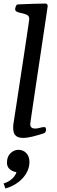

<svg xmlns="http://www.w3.org/2000/svg" viewBox="-20 -776 325 1089"><path d="M55.7 -69.3Q57.1 -79.6 62.7 -116.2Q68.4 -152.8 76.7 -206.5Q85 -260.3 94.2 -321.8Q103.5 -383.3 112.8 -443.6Q122.1 -503.9 129.4 -554Q136.7 -604 141.4 -635Q146 -666 146 -668Q146 -684.6 133.8 -691.2Q121.6 -697.8 106 -700.7Q90.3 -703.6 78.1 -708.3Q65.9 -712.9 65.9 -725.1Q65.9 -729.5 69.8 -740Q73.7 -750.5 81.5 -751Q130.9 -753.4 174.1 -754.6Q217.3 -755.9 238.3 -755.9Q242.2 -755.9 246.3 -752.9Q250.5 -750 250.5 -741.2Q250.5 -740.7 246.3 -712.4Q242.2 -684.1 235.1 -636.7Q228 -589.4 219.2 -530.3Q210.4 -471.2 200.9 -408.2Q191.4 -345.2 182.6 -285.9Q173.8 -226.6 166.7 -178.7Q159.7 -130.9 155.5 -102.1Q151.4 -73.2 151.4 -71.8Q151.4 -61 157.5 -54Q163.6 -46.9 180.2 -46.9Q190.4 -46.9 206.1 -51Q221.7 -55.2 229 -55.2Q233.4 -55.2 237.3 -53.2Q241.2 -51.3 241.2 -40.5Q241.2 -34.7 238.5 -28.6Q235.8 -22.5 229 -20Q195.3 -8.8 163.8 -1.2Q132.3 6.3 114.3 6.3Q85.9 6.3 73.5 -3.2Q61 -12.7 57.9 -25.9Q54.7 -39.1 54.7 -49.8Q54.7 -58.1 55.2 -63.7Q55.7 -69.3 55.7 -69.3ZM84 73.7Q111.3 73.7 129.2 92.5Q147 111.3 147 142.6Q147 175.8 129.6 206.1Q112.3 236.3 81.5 259Q50.8 281.7 10.7 293L0.5 264.6Q31.2 255.4 52.5 234.4Q73.7 213.4 77.6 182.6L83 200.7Q59.1 201.2 39.3 187Q19.5 172.9 19.5 146.5Q19.5 111.3 40 92.5Q60.5 73.7 84 73.7Z"/></svg>

Font: Gelasio
Style: Italic
Weight: 400
Italic angle: -8.5°
Designer: Eben Sorkin
Foundry: Eben Sorkin
Version: Version 1.008